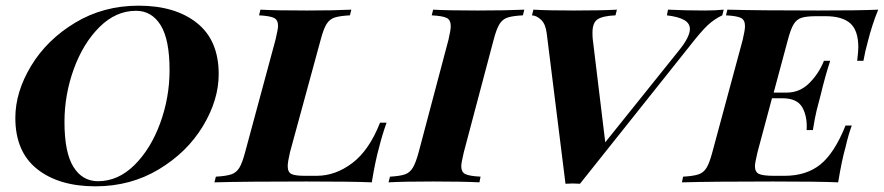

<svg xmlns="http://www.w3.org/2000/svg" viewBox="-20 -642 3112 676"><path d="M34 -227Q34 -318 89.5 -410Q145 -502 244.5 -562Q344 -622 468 -622Q597 -622 673.5 -561Q750 -500 750 -381Q750 -290 694.5 -198Q639 -106 539.5 -46Q440 14 316 14Q187 14 110.5 -47Q34 -108 34 -227ZM207 -213Q207 -105 238.5 -54.5Q270 -4 325 -4Q396 -4 453.5 -61Q511 -118 544 -208.5Q577 -299 577 -395Q577 -503 545.5 -553.5Q514 -604 459 -604Q388 -604 330.5 -547Q273 -490 240 -399.5Q207 -309 207 -213Z M1315 -124Q1302 -79 1289 0Q1221 -3 1059 -3Q843 -3 735 0L740 -20Q776 -22 794 -28Q812 -34 822.5 -51Q833 -68 843 -106L950 -502Q959 -540 959 -551Q959 -572 944.5 -579Q930 -586 892 -588L897 -608Q948 -605 1061 -605Q1156 -605 1217 -608L1212 -588Q1175 -586 1157.5 -580Q1140 -574 1129.5 -557Q1119 -540 1109 -502L1001 -106Q993 -72 993 -57Q993 -36 1006 -29.5Q1019 -23 1053 -23H1095Q1161 -23 1220.5 -68Q1280 -113 1318 -210H1341Q1325 -165 1315 -124Z M1604 -57Q1604 -36 1618.5 -29Q1633 -22 1672 -20L1668 0Q1611 -3 1505 -3Q1400 -3 1348 0L1353 -20Q1388 -22 1405.5 -28Q1423 -34 1433.5 -51.5Q1444 -69 1454 -106L1559 -502Q1567 -536 1567 -550Q1567 -572 1552.5 -579Q1538 -586 1500 -588L1505 -608Q1554 -605 1662 -605Q1762 -605 1826 -608L1821 -588Q1784 -586 1766.5 -580Q1749 -574 1738.5 -557Q1728 -540 1718 -502L1613 -106Q1604 -68 1604 -57Z M2528 -608 2523 -588Q2495 -575 2471.5 -553Q2448 -531 2406 -477L2022 5L1997 4L1971 5L1905 -524Q1901 -557 1885.5 -572Q1870 -587 1853 -588L1858 -608Q1907 -605 2002 -605Q2099 -605 2152 -608L2147 -588Q2102 -586 2084 -574Q2066 -562 2066 -527Q2066 -513 2067 -504L2111 -141L2371 -465Q2409 -512 2409 -540Q2409 -560 2389 -571.5Q2369 -583 2328 -588L2332 -608Q2396 -605 2462 -605Q2498 -605 2528 -608Z M3072 -608Q3050 -554 3035 -494Q3026 -462 3020 -428H2998Q3002 -462 3002 -475Q3002 -535 2973.5 -560Q2945 -585 2886 -585H2855Q2820 -585 2802.5 -579.5Q2785 -574 2774.5 -557Q2764 -540 2754 -502L2704 -316H2750Q2796 -316 2829.5 -349.5Q2863 -383 2881 -428H2903Q2886 -377 2869 -306Q2862 -281 2855.5 -254.5Q2849 -228 2842 -184H2820Q2823 -231 2805 -263.5Q2787 -296 2735 -296H2698L2647 -106Q2638 -68 2638 -57Q2638 -36 2652.5 -29.5Q2667 -23 2705 -23H2742Q2819 -23 2868.5 -63Q2918 -103 2957 -200H2979Q2967 -168 2957 -124Q2944 -79 2931 0Q2863 -3 2702 -3Q2489 -3 2381 0L2385 -20Q2421 -22 2439 -28Q2457 -34 2467.5 -51Q2478 -68 2488 -106L2595 -502Q2603 -536 2603 -550Q2603 -572 2588.5 -579Q2574 -586 2536 -588L2541 -608Q2648 -605 2861 -605Q3008 -605 3072 -608Z"/></svg>

Font: Playfair Display SC
Style: Bold Italic
Weight: 700
Italic angle: -14°
Designer: Claus Eggers Sørensen
Foundry: Claus Eggers Sørensen
Version: Version 1.200; ttfautohint (v1.6)